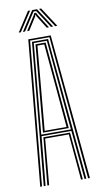

<svg xmlns="http://www.w3.org/2000/svg" viewBox="-103 -998 543 1043"><g transform="rotate(-10 168.0 -476.5)"><path d="M30.8 0 105.8 -800H229.5L304.8 0H294.8L221 -791.5H114.5L40.5 0ZM70 0 94.2 -261.8H241.2L265.5 0H255.8L233 -253.2H102.5L79.8 0ZM50.2 0 123.2 -783.2H212.2L285.2 0H275.2L250 -269.5H85.5L60.2 0ZM85.5 -278H249L228.5 -504.2L203.8 -774.8H131.8L106.5 -504.2ZM96.5 -287 116.2 -504.2 139.8 -766.5H195.5L219.2 -504.2L238.8 -287ZM107.2 -295.2H228L209.5 -504.2L186.5 -758H149L126.2 -504.2ZM61.2 -845 131.2 -952.8H143L72.8 -845ZM84.2 -845 154.2 -952.8H181L250.8 -845H239L185.8 -927.5L174.5 -944H160.8L149.2 -927.2L96.2 -845ZM107.5 -845 155.8 -921 163.2 -935H172L179.5 -921L227.8 -845H216L171.5 -915.5L168.8 -924.2H166.5L163.8 -915.5L119.2 -845ZM262.2 -845 192.2 -952.8H203.8L274 -845Z"/></g></svg>

Font: Big Shoulders Inline Text ExtraLight
Style: Regular
Weight: 250
Version: Version 2.002